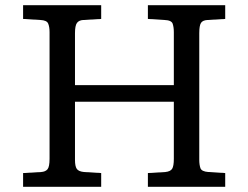

<svg xmlns="http://www.w3.org/2000/svg" viewBox="-20 -720 957 740"><path d="M69 0V-53L138 -57Q155 -58 163 -67.5Q171 -77 171 -108V-596Q171 -617 165.5 -629.5Q160 -642 135 -643L69 -647V-700H370V-647L301 -643Q284 -642 276.5 -631.5Q269 -621 269 -592V-392H650V-596Q650 -615 645.5 -628.5Q641 -642 614 -643L550 -647V-700H848V-647L780 -643Q761 -642 754.5 -631.5Q748 -621 748 -592V-104Q748 -85 752.5 -72Q757 -59 783 -57L848 -53V0H550V-53L617 -57Q637 -59 643.5 -69.5Q650 -80 650 -108V-328H269V-104Q269 -79 276 -69Q283 -59 304 -57L370 -53V0Z"/></svg>

Font: Literata 7pt
Style: Regular
Weight: 400
Designer: Latin by Veronika Burian and Jose Scaglione. Greek by Irene Vlachou. Cyrillic by Vera Evstafieva.
Foundry: TypeTogether
Version: Version 3.002